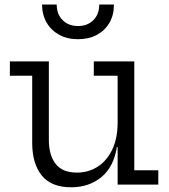

<svg xmlns="http://www.w3.org/2000/svg" viewBox="-20 -798 732 830"><path d="M488.5 -470.6H385.5V-532.5H560.5V-61.9H664.3V0H488.5ZM191.2 -532.5V-192.9Q191.2 -127.6 220.4 -89.8Q249.5 -51.9 312.4 -51.9Q362.9 -51.9 402.8 -77.8Q442.7 -103.7 465.6 -152.2Q488.5 -200.6 488.5 -268.5L505.9 -161.9H485.2Q471.6 -76.2 418.2 -32.3Q364.8 11.6 287.6 11.6Q201.6 11.6 160.4 -39.5Q119.2 -90.6 119.2 -181.1V-470.6H22.7V-532.5ZM472.5 -778.4Q472.8 -733.7 453.4 -700Q434 -666.3 399 -647.4Q364 -628.5 317.1 -628.5Q270.9 -628.5 236 -647.6Q201.1 -666.6 181.6 -700.3Q162.1 -734 161.7 -778.4H225.2Q225.2 -736.5 250.7 -711Q276.2 -685.5 317.1 -685.5Q358.5 -685.5 383.7 -711Q409 -736.5 409 -778.4Z"/></svg>

Font: Hepta Slab ExtraLight
Style: Regular
Weight: 200
Designer: Michael LaGattuta
Foundry: Michael LaGattuta
Version: Version 1.100